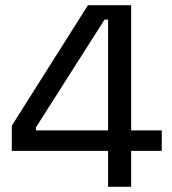

<svg xmlns="http://www.w3.org/2000/svg" viewBox="-20 -720 662 740"><path d="M396.5 0H485.5V-138.5H603.5V-217.5H485.5V-700H319L25.5 -235.5V-138.5H396.5ZM118.5 -217.5V-229L383 -644.5H396.5V-217.5Z"/></svg>

Font: MCL Standard
Style: Regular
Weight: 400
Designer: Květoslav Bartoš
Foundry: Florian Karsten
Version: Version 1.001;Glyphs 3.2.3 (3260)